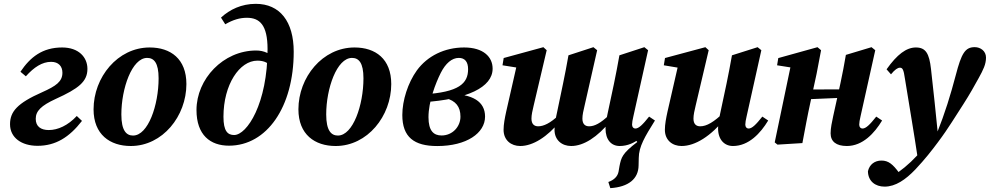

<svg xmlns="http://www.w3.org/2000/svg" viewBox="-20 -746 5161 1001"><path d="M175.6 14.2C269.9 14.2 340.9 -30 407.4 -115.7L380.3 -141.3C334.2 -91.8 281.8 -68 234.3 -68C193.5 -68 166.3 -86.2 166.3 -126.4C166.3 -167.2 194.3 -195.1 270.2 -230.1C390.1 -284.3 435.8 -320.8 435.8 -386.9C435.8 -447.6 390.2 -498.5 304 -498.5C201 -498.5 137.5 -447.9 86.6 -371.9L114.8 -348.2C157.5 -395.8 200 -423.6 246.6 -423.6C284.9 -423.6 305.4 -400.7 305.4 -366.9C305.4 -320.6 272.3 -297.7 199.7 -265.2C70.5 -208.1 32.3 -164.4 32.3 -98.3C32.3 -27.9 92.7 14.2 175.6 14.2Z M661.9 15.2C827.9 15.2 951.8 -140.9 951.8 -307.7C951.8 -439.4 869.4 -498.5 760.3 -498.5C593.3 -498.5 467.8 -343 467.8 -176C467.8 -44.7 553.3 15.2 661.9 15.2ZM673.6 -39.3C639.3 -39.3 612.7 -64.2 612.7 -149.3C612.7 -284.6 668 -444.1 747.1 -444.1C782.6 -444.1 806.9 -418.7 806.9 -337.8C806.9 -198.1 752.4 -39.3 673.6 -39.3Z M1173.8 13.5C1371 13.5 1511.3 -187.9 1511.3 -476.2C1511.3 -634.1 1439.1 -726 1313.5 -726C1239.5 -726 1177.4 -696.5 1132.2 -654.2L1154.4 -619.4C1194.8 -643 1230.4 -653.3 1267 -653.3C1333.4 -653.3 1374.9 -616.5 1374.9 -489.9C1374.9 -205.3 1267.4 -42.1 1200.6 -42.1C1166.8 -42.1 1145 -62.6 1145 -137.3C1145 -305.4 1228.9 -429.8 1322 -429.8C1356.5 -429.8 1382.2 -418.3 1397.8 -391L1417.6 -429.8C1394.1 -467.1 1355.5 -482.7 1315.6 -482.7C1143.3 -482.7 1004.4 -333.7 1004.4 -172.4C1004.4 -41.7 1076.6 13.5 1173.8 13.5Z M1729.9 15.2C1895.9 15.2 2019.8 -140.9 2019.8 -307.7C2019.8 -439.4 1937.4 -498.5 1828.3 -498.5C1661.3 -498.5 1535.8 -343 1535.8 -176C1535.8 -44.7 1621.3 15.2 1729.9 15.2ZM1741.6 -39.3C1707.3 -39.3 1680.7 -64.2 1680.7 -149.3C1680.7 -284.6 1736 -444.1 1815.1 -444.1C1850.6 -444.1 1874.9 -418.7 1874.9 -337.8C1874.9 -198.1 1820.4 -39.3 1741.6 -39.3Z M2259.5 15.4C2412.8 15.4 2508.9 -52.1 2508.9 -138.1C2508.9 -215.9 2445.7 -256.3 2320.3 -256.8L2303.2 -234.4C2356.3 -220.7 2380.6 -189.6 2380.6 -137.9C2380.6 -85.3 2338.9 -39.7 2282.2 -39.7C2241.6 -39.7 2213.9 -62.7 2213.9 -135.2C2213.9 -216.1 2251 -312.6 2278.1 -366.3C2303.2 -415.8 2335.9 -444.1 2372 -444.1C2403.9 -444.1 2420.4 -423.5 2420.4 -385.4C2420.4 -310.8 2372.9 -264.9 2187.4 -254.1V-213.2C2415.4 -228.1 2548.3 -290.5 2548.3 -388.2C2548.3 -449.3 2500.1 -498.5 2399.8 -498.5C2298 -498.5 2208.5 -454.4 2153.6 -379.3C2106.3 -313.8 2077.5 -221.8 2077.5 -146.4C2077.5 -31.2 2138.8 15.4 2259.5 15.4Z M3161.9 234.9C3257.8 228.7 3308.5 185.9 3309.3 116.5L3310.2 77.6C3310.7 17.8 3342.1 -33.3 3394.6 -117.7L3369.6 -111.2L3292.1 -18.6L3302.5 -5.6C3223.3 54.4 3219.1 74.6 3209.6 120.9L3204.9 148.6C3200 174.9 3180 192.9 3151.6 202.8L3161.9 234.9ZM2692.2 15.2C2757.9 15.2 2832.7 -31.5 2900.9 -114.6L2894.5 -146.9C2849.1 -103.5 2814 -87.5 2785.9 -87.5C2766.2 -87.5 2750.8 -97.9 2750.8 -127.6C2750.8 -147.4 2756.1 -169.6 2762.2 -195.4L2830.2 -484.2L2812.9 -500L2606 -443.5L2599.8 -405.6L2724.1 -385.8L2676.7 -417.2L2619.2 -164.6C2611.9 -131.1 2605.4 -97.7 2605.4 -69.4C2605.4 -14.4 2645.1 15.2 2692.2 15.2ZM2957.8 15.2C3023.5 15.2 3094.7 -31.5 3162.8 -114.6L3156.5 -146.9C3111 -103.5 3079.6 -87.5 3051.5 -87.5C3031.8 -87.5 3016.4 -97.9 3016.4 -127.6C3016.4 -147.4 3021.7 -169.6 3027.8 -195.4L3093.3 -484.2L3073.8 -500L2943.7 -457.6C2934.8 -407.3 2925.5 -358.2 2915.3 -309.4L2884.8 -163.2C2877.5 -129.7 2871 -97.7 2871 -69.4C2871 -14.4 2910.7 15.2 2957.8 15.2ZM3210.9 15.2C3293.4 15.2 3355.1 -51.9 3394.6 -117.7L3364.1 -138.1C3330.7 -95.9 3310.1 -75.9 3292.5 -75.9C3282.7 -75.9 3275.3 -83.2 3275.3 -96.5C3275.3 -107 3277.8 -120.8 3282.1 -139.3L3358.9 -484.2L3339.4 -500L3209.3 -457.6C3200.4 -407.3 3191.1 -358.2 3180.9 -309.4L3146.9 -149.7C3140.8 -121.7 3136.9 -101.8 3136.9 -76.2C3136.9 -17.7 3166.5 15.2 3210.9 15.2Z M3533.2 15.2C3605.2 15.2 3685.9 -36.5 3761.9 -129.6L3756.1 -161.9C3701.5 -109 3664.1 -87.5 3630.5 -87.5C3610.8 -87.5 3595.4 -97.9 3595.4 -127.6C3595.4 -147.4 3600.7 -169.6 3606.8 -195.4L3674.8 -484.2L3657.5 -500L3447 -443.5L3440.8 -405.6L3537 -389.5L3518.4 -418.7L3460.2 -164.6C3452.9 -131.1 3446.4 -97.7 3446.4 -69.4C3446.4 -14.4 3486.1 15.2 3533.2 15.2ZM3801.3 15.2C3883.8 15.2 3945.5 -51.9 3985 -117.7L3954.5 -138.1C3921.1 -95.9 3900.5 -75.9 3882.9 -75.9C3873.1 -75.9 3865.7 -83.2 3865.7 -96.5C3865.7 -107 3868.2 -120.8 3872.5 -139.3L3949.3 -484.2L3929.8 -500L3796.1 -457.6C3787.2 -407.3 3777.8 -358.2 3767.7 -309.4L3733.7 -149.7C3727.6 -121.7 3723.7 -101.8 3723.7 -76.2C3723.7 -17.7 3756.9 15.2 3801.3 15.2Z M4033.4 8 4163.3 0C4177 -72.4 4189.7 -142.9 4205.5 -214.3L4237.2 -360.7L4260.7 -484.2L4242 -500L4037.6 -443.2L4031.4 -405.6L4157.9 -385.6L4104.9 -414.7L4019 -3.6L4033.4 8ZM4111.2 -225.1 4428.1 -238.7V-280.4L4111.2 -279V-225.1ZM4395.2 15.2C4477.7 15.2 4539.4 -51.9 4578.9 -117.7L4548.4 -138.1C4515 -95.9 4494.4 -75.9 4476.8 -75.9C4466.9 -75.9 4459.6 -83.2 4459.6 -96.5C4459.6 -107 4462.1 -120.8 4466.4 -139.3L4543.2 -484.2L4523.7 -500L4390 -459.8C4381.1 -409.6 4372.5 -360.4 4361.6 -311.6L4324 -141C4317.5 -110.8 4310.4 -78 4310.4 -51C4310.4 -8.3 4339.3 15.2 4395.2 15.2Z M4505 146.9C4505.8 198.7 4543.5 227 4591.8 227C4649.1 227 4701.4 190.5 4752.2 137.5C4804 82.4 4837.5 39 4869.3 -3.6C4926.5 -79.4 4964.1 -144.8 5001.8 -201.7C5035.5 -253.9 5060.8 -299.9 5082.6 -339.3C5106.2 -382.2 5120.6 -410.9 5120.6 -446C5120.6 -479.7 5092.1 -500.2 5061.9 -500.2C5011.1 -500.2 4992.5 -466.9 4963.1 -354.8C4935.6 -250.5 4907.3 -158.2 4864 -49.4C4830.7 -9.3 4795.5 29.4 4759.7 66.6C4719.8 109.6 4675.4 146.3 4625.9 177L4690.6 184.1L4667.4 154.7C4634.8 110.2 4611.8 91.1 4575.6 91.1C4540.4 91.1 4512.9 111.4 4505 146.9ZM4869.4 -49.9C4858.9 -159 4846.8 -269.8 4833.8 -386.2C4824.7 -468.2 4805.9 -498.5 4754.9 -498.5C4705.7 -498.5 4657.1 -462.4 4602.2 -384.6L4625.2 -358.5C4645.3 -383.2 4660.1 -393 4671.3 -393C4684.5 -393 4691 -386.7 4698.3 -333.4C4721.8 -187.2 4744.3 -58.8 4765.3 83L4869.4 -49.9Z"/></svg>

Font: Source Serif Variable
Style: Italic
Weight: 389
Italic angle: -12°
Designer: Frank Grießhammer
Foundry: Adobe Systems Incorporated
Version: Version 3.001;hotconv 1.0.111;makeotfexe 2.5.65597